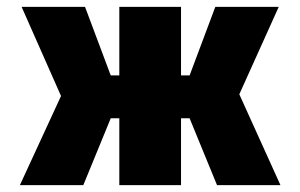

<svg xmlns="http://www.w3.org/2000/svg" viewBox="-20 -540 876 560"><path d="M328 -520H508V-320H533L608 -520H793L678 -265L798 0H613L533 -195H508V0H328V-195H303L223 0H38L158 -260L43 -520H228L303 -320H328Z"/></svg>

Font: M PLUS 1p Black
Style: Regular
Weight: 900
Version: Version 1.061